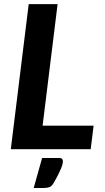

<svg xmlns="http://www.w3.org/2000/svg" viewBox="-20 -746 526 960"><path d="M34 0ZM193 -117.5H448L433.5 0H34L123.5 -725.5H268ZM275 44Q287.5 44 291 49.2Q294.5 54.5 294.5 60Q294.5 65.5 292.8 73.8Q291 82 285.8 95Q280.5 108 271.5 126.2Q262.5 144.5 247.5 170Q238.5 185.5 226.8 189.8Q215 194 197.5 194H148.5L190.5 44Z"/></svg>

Font: Lato Heavy
Style: Italic
Weight: 800
Italic angle: -7°
Designer: Lukasz Dziedzic
Foundry: tyPoland Lukasz Dziedzic
Version: Version 2.007; 2014-02-27